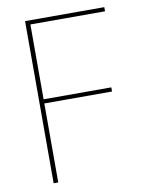

<svg xmlns="http://www.w3.org/2000/svg" viewBox="-81 -763 630 821"><g transform="rotate(-10 234.5 -352.0)"><path d="M85 0V-704H429V-686H105V-361H399V-343H105V0Z"/></g></svg>

Font: Poppins Variable
Style: Regular
Weight: 100
Designer: Jonny Pinhorn
Foundry: Indian Type Foundry
Version: Version 6.000